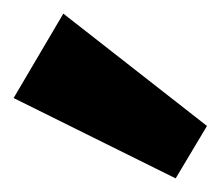

<svg xmlns="http://www.w3.org/2000/svg" viewBox="-20 -841 324 282"><path d="M284 -656 238 -579 0 -697 73 -821Z"/></svg>

Font: Pathway Extreme SemiCondensed ExtraBold
Style: Regular
Weight: 800
Width: 4
Version: Version 1.001;gftools[0.9.26]